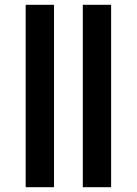

<svg xmlns="http://www.w3.org/2000/svg" viewBox="-20 -780 570 800"><path d="M87 0H205V-760H87ZM325 0H443V-760H325Z"/></svg>

Font: Noto Sans Mono Condensed ExtraBold
Style: Regular
Weight: 800
Width: 3
Designer: Monotype Design Team
Foundry: Monotype Imaging Inc.
Version: Version 2.014